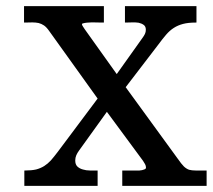

<svg xmlns="http://www.w3.org/2000/svg" viewBox="-20 -608 696 628"><path d="M418 -50.3H436Q444.8 -50.8 451.7 -53.7Q457.5 -55.7 457.5 -59.6Q457.5 -65.4 454.6 -70.8Q451.2 -76.7 447.8 -82L329.6 -242.2L238.3 -115.2Q232.9 -107.9 229.5 -100.1Q226.1 -92.3 226.1 -83Q226.1 -70.3 232.9 -63.5Q240.2 -56.6 251 -53.7Q261.7 -50.3 274.4 -50.3H296.9H298.3H299.3V-48.8V-47.9V-2.4V-1V0H298.3H296.9H62H60.5H59.6V-1V-2.4V-47.9V-48.8V-50.3H60.5H62Q83 -50.3 98.1 -53.7Q112.8 -57.6 124.5 -64.9Q136.2 -72.3 146.5 -83.5Q156.7 -95.2 168.9 -111.3L299.3 -285.6L141.1 -506.3Q132.3 -519 124 -524.7Q115.7 -530.3 106.4 -532.7Q96.7 -534.7 85.9 -534.7Q74.7 -534.2 61 -534.2H59.6H58.6V-535.2V-539.1V-585.4V-586.9V-587.9H59.6H61H317.4H318.4H319.8V-586.9V-585.4V-539.1V-535.2V-534.2H318.4H317.4Q310.1 -534.2 302.5 -534.4Q294.9 -534.7 287.6 -534.7H278.3Q272 -534.7 264.6 -533.9Q257.3 -533.2 252 -531.7Q248 -530.8 248 -529.3Q248 -525.9 251.5 -521Q254.9 -515.6 257.3 -512.2L361.8 -365.7L446.3 -484.4Q450.7 -490.2 454.1 -497.1Q457 -503.4 457 -510.7Q457 -521.5 450.2 -526.4Q442.9 -531.7 433.1 -533.7Q422.9 -535.2 411.1 -534.7Q398.9 -534.2 391.1 -534.2H389.6H388.7V-535.2V-539.1V-585.4V-586.9V-587.9H389.6H391.1H620.1H621.1H622.6V-586.9V-585.4V-539.1V-535.2V-534.2H621.1H620.1Q595.7 -534.2 578.9 -529.8Q562 -525.4 548.6 -516.8Q535.2 -508.3 523.4 -494.6Q511.7 -481 498 -462.4L391.1 -322.8L561 -89.4Q573.2 -71.8 581.5 -63.5Q589.8 -55.7 598.6 -52.7Q607.9 -50.3 620.1 -50.3H653.3H654.3H655.8V-48.8V-47.9V-2.4V-1V0H654.3H653.3H382.3H380.9H379.9V-1V-2.4V-47.9V-48.8V-50.3H380.9H382.3H404.8Z"/></svg>

Font: RIT Rachana
Style: Bold
Weight: 700
Designer: Hussain KH
Version: 1.5.2